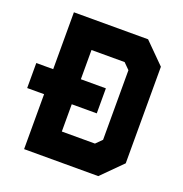

<svg xmlns="http://www.w3.org/2000/svg" viewBox="-126 -812 879 923"><g transform="rotate(20 313.0 -350.0)"><path d="M96.5 0V-281H10V-409H96.5V-700H476L579 -597V-103L476 0ZM238 -141.5H407.5L438 -172V-528L407.5 -558.5H238V-409H366V-281H238Z"/></g></svg>

Font: Tourney Expanded Black
Style: Regular
Weight: 900
Width: 7
Designer: Tyler Finck
Foundry: Etcetera Type Co
Version: Version 1.010; ttfautohint (v1.8.3)